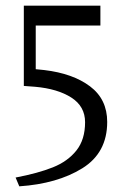

<svg xmlns="http://www.w3.org/2000/svg" viewBox="-20 -645 440 677"><path d="M358 -215Q358 -106 270 -51.5Q182 3 48 12L35 -19Q114 -34 166.5 -55Q219 -76 249.5 -114.5Q280 -153 280 -214Q280 -270 231.5 -301Q183 -332 104 -339L64 -342V-625H334V-555H106V-401L136 -398Q237 -386 297.5 -340.5Q358 -295 358 -215Z"/></svg>

Font: Gupter
Style: Regular
Weight: 400
Designer: Octavio Pardo
Version: Version 1.000